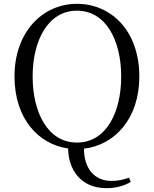

<svg xmlns="http://www.w3.org/2000/svg" viewBox="-20 -765 807 1006"><path d="M383 -18C231 -18 151 -175 151 -364C151 -552 231 -709 383 -709C536 -709 615 -552 615 -364C615 -175 536 -18 383 -18ZM538 221C581 221 628 211 665 188L656 166C625 177 598 183 564 183C476 183 420 119 420 14C581 -5 710 -143 710 -364C710 -605 561 -745 383 -745C206 -745 56 -601 56 -364C56 -144 181 -9 337 13C338 120 400 221 538 221Z"/></svg>

Font: Harano Aji Mincho TW
Style: Regular
Weight: 400
Foundry: Masamichi Hosoda
Version: HaranoAjiMinchoTW-Regular version 20230610;ttx 4.39.4